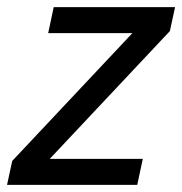

<svg xmlns="http://www.w3.org/2000/svg" viewBox="-32 -520 513 540"><path d="M103.5 -426.8 119.1 -500H460.4L445.8 -432.6L107.9 -73.2H369.6L354 0H-12.2L2.4 -67.4L340.3 -426.8Z"/></svg>

Font: Anka/Coder Narrow
Style: Italic
Weight: 400
Width: 3
Italic angle: -12°
Monospace: yes
Version: Version 001.100